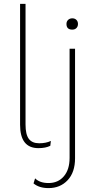

<svg xmlns="http://www.w3.org/2000/svg" viewBox="-20 -750 491 985"><path d="M111 -730V-111Q111 -60 128 -37.5Q145 -15 181 -15Q216 -15 241 -27L238 -2Q214 10 177 10Q83 10 83 -110V-730ZM351 -598Q321 -598 321 -627Q321 -640 329.5 -648Q338 -656 351 -656Q364 -656 372 -648Q380 -640 380 -627Q380 -614 372 -606Q364 -598 351 -598ZM365 -500V62Q365 134 327 174.5Q289 215 229 215Q181 215 152 191L160 165Q184 189 229 189Q278 189 307.5 154.5Q337 120 337 60V-500Z"/></svg>

Font: Elaine Sans ExtraLight
Style: Regular
Weight: 275
Designer: Wei Huang
Foundry: Wei Huang
Version: Version 2.001;December 24, 2019;FontCreator 12.0.0.2547 64-b